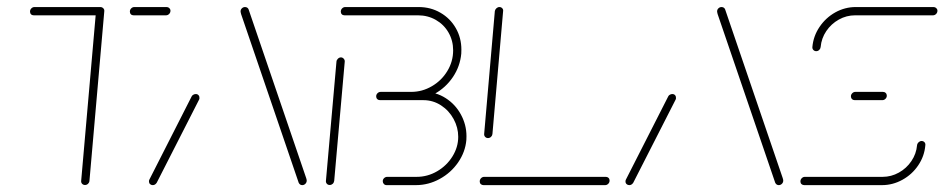

<svg xmlns="http://www.w3.org/2000/svg" viewBox="-20 -539 2749 559"><path d="M283.7 -507 240.4 -12.2Q240 -7.4 236.3 -3.9Q232.6 -0.4 227.4 -0.4Q222.6 -0.4 219.3 -3.7Q215.9 -7 216.3 -12.2L259.6 -507ZM67.4 -505.2Q67.4 -510.7 71.3 -514.6Q75.2 -518.5 80.4 -518.5H272.6Q277 -518.5 280.4 -515.4Q283.7 -512.2 283.7 -507.8Q283.7 -502.2 279.8 -498.3Q275.9 -494.4 270.7 -494.4H78.1Q73.3 -494.4 70.4 -497.4Q67.4 -500.4 67.4 -505.2ZM358.1 -505.2Q358.1 -510.7 362 -514.6Q365.9 -518.5 371.1 -518.5H465.2Q469.6 -518.5 473 -515.4Q476.3 -512.2 476.3 -507.8Q476.3 -502.2 472.4 -498.3Q468.5 -494.4 463.3 -494.4H368.9Q364.1 -494.4 361.1 -497.4Q358.1 -500.4 358.1 -505.2Z M424.8 0Q420 0 416.9 -3Q413.7 -5.9 413.7 -10.7Q413.7 -14.8 415.2 -16.7L538.1 -258.5Q539.6 -261.5 543 -263.3Q546.3 -265.2 550 -265.2Q555.2 -265.2 558.1 -261.7Q561.1 -258.1 560.7 -253.3Q560.7 -250.7 559.6 -248.9L436.3 -7Q434.4 -4.1 431.5 -2Q428.5 0 424.8 0ZM873 -13.3Q873 -7.8 869.1 -3.9Q865.2 0 860 0Q853 0 849.6 -7L681.9 -498.1Q681.5 -500.7 680.9 -502.4Q680.4 -504.1 680.4 -505.6Q680.4 -511.1 684.3 -514.8Q688.1 -518.5 693.3 -518.5Q697 -518.5 699.8 -516.7Q702.6 -514.8 703.7 -511.9L871.5 -20.4Q873 -15.6 873 -13.3Z M940 -0.4Q934.8 -0.4 931.7 -3.9Q928.5 -7.4 928.9 -12.2L959.6 -359.6Q960 -364.4 963.9 -368.1Q967.8 -371.9 972.6 -371.9Q977.4 -371.9 980.7 -368.1Q984.1 -364.4 983.7 -359.6L953 -12.2Q952.2 -7 948.5 -3.7Q944.8 -0.4 940 -0.4ZM1147.8 -271.5H1214.4Q1249.3 -271.5 1277.6 -253.3Q1305.9 -235.2 1322 -205.4Q1338.1 -175.6 1338.1 -142.6Q1338.1 -135.2 1337.8 -131.5Q1334.8 -96.7 1313.9 -66.3Q1293 -35.9 1260.2 -18Q1227.4 0 1190.7 0H1105.6Q1100.7 0 1097.6 -3.3Q1094.4 -6.7 1094.4 -11.5Q1094.4 -16.7 1098.3 -20.4Q1102.2 -24.1 1107.4 -24.1H1193Q1224.8 -24.1 1252.8 -40.4Q1280.7 -56.7 1297.4 -83.7Q1314.1 -110.7 1314.1 -140.7Q1314.1 -167.8 1300.7 -192.4Q1287.4 -217 1264.1 -232.2Q1240.7 -247.4 1212.6 -247.4H1145.9ZM1075.2 -258.5Q1075.2 -263.7 1079.1 -267.6Q1083 -271.5 1088.5 -271.5H1177.4Q1209.3 -271.5 1237.4 -288Q1265.6 -304.4 1282.4 -332.2Q1299.3 -360 1299.3 -392.6Q1299.3 -420.7 1285.9 -444.1Q1272.6 -467.4 1249.1 -480.9Q1225.6 -494.4 1197 -494.4H983Q978.1 -494.4 975.2 -497.4Q972.2 -500.4 972.2 -505.2Q972.2 -510.7 976.1 -514.6Q980 -518.5 985.2 -518.5H1198.9Q1233.7 -518.5 1262.2 -502Q1290.7 -485.6 1307 -457.2Q1323.3 -428.9 1323.3 -394.4Q1323.3 -387 1323 -383Q1319.6 -345.9 1298.7 -314.8Q1277.8 -283.7 1245 -265.6Q1212.2 -247.4 1175.6 -247.4H1086.3Q1081.5 -247.4 1078.3 -250.6Q1075.2 -253.7 1075.2 -258.5Z M1754.8 -13.3Q1754.8 -7.8 1750.9 -3.9Q1747 0 1741.9 0H1387.8Q1383 0 1379.8 -3Q1376.7 -5.9 1376.7 -10.7Q1376.7 -16.3 1380.6 -20.2Q1384.4 -24.1 1389.6 -24.1H1744.1Q1748.5 -24.1 1751.7 -21.1Q1754.8 -18.1 1754.8 -13.3ZM1400.7 -137Q1395.9 -137 1392.6 -140.4Q1389.3 -143.7 1389.6 -148.9L1420.7 -506.7Q1421.5 -511.5 1425.4 -515Q1429.3 -518.5 1434.1 -518.5Q1438.9 -518.5 1442.2 -515Q1445.6 -511.5 1444.8 -506.7L1413.7 -148.9Q1413.3 -144.1 1409.6 -140.6Q1405.9 -137 1400.7 -137Z M1812.2 0Q1807.4 0 1804.3 -3Q1801.1 -5.9 1801.1 -10.7Q1801.1 -14.8 1802.6 -16.7L1925.6 -258.5Q1927 -261.5 1930.4 -263.3Q1933.7 -265.2 1937.4 -265.2Q1942.6 -265.2 1945.6 -261.7Q1948.5 -258.1 1948.1 -253.3Q1948.1 -250.7 1947 -248.9L1823.7 -7Q1821.9 -4.1 1818.9 -2Q1815.9 0 1812.2 0ZM2260.4 -13.3Q2260.4 -7.8 2256.5 -3.9Q2252.6 0 2247.4 0Q2240.4 0 2237 -7L2069.3 -498.1Q2068.9 -500.7 2068.3 -502.4Q2067.8 -504.1 2067.8 -505.6Q2067.8 -511.1 2071.7 -514.8Q2075.6 -518.5 2080.7 -518.5Q2084.4 -518.5 2087.2 -516.7Q2090 -514.8 2091.1 -511.9L2258.9 -20.4Q2260.4 -15.6 2260.4 -13.3Z M2663.3 -128.5Q2668.1 -128.5 2671.5 -125Q2674.8 -121.5 2674.1 -116.3Q2671.5 -84.4 2653.5 -57.8Q2635.6 -31.1 2607.4 -15.6Q2579.3 0 2547.8 0H2321.5Q2316.7 0 2313.5 -3Q2310.4 -5.9 2310.4 -10.7Q2310.4 -16.3 2314.3 -20.2Q2318.1 -24.1 2323.3 -24.1H2549.6Q2574.8 -24.1 2597 -36.5Q2619.3 -48.9 2633.5 -70Q2647.8 -91.1 2650 -116.3Q2650.7 -121.5 2654.6 -125Q2658.5 -128.5 2663.3 -128.5ZM2561.9 -260.4Q2561.9 -255.2 2558 -251.3Q2554.1 -247.4 2548.9 -247.4H2468.5Q2463.7 -247.4 2460.6 -250.6Q2457.4 -253.7 2457.4 -258.5Q2457.4 -263.7 2461.3 -267.6Q2465.2 -271.5 2470.4 -271.5H2550.7Q2555.6 -271.5 2558.7 -268.3Q2561.9 -265.2 2561.9 -260.4ZM2356.3 -390Q2351.5 -390 2348.1 -393.5Q2344.8 -397 2345.2 -402.2Q2348.1 -434.1 2366.1 -460.7Q2384.1 -487.4 2412 -503Q2440 -518.5 2471.5 -518.5H2698.1Q2702.6 -518.5 2705.9 -515.4Q2709.3 -512.2 2709.3 -507.8Q2709.3 -502.2 2705.4 -498.3Q2701.5 -494.4 2696.3 -494.4H2469.6Q2444.4 -494.4 2422.2 -482Q2400 -469.6 2385.7 -448.5Q2371.5 -427.4 2369.3 -402.2Q2368.9 -397.4 2365.2 -393.7Q2361.5 -390 2356.3 -390Z"/></svg>

Font: 26F Galaxy Sans Thin
Style: Italic
Weight: 100
Italic angle: -4.99998°
Designer: C₂₉H₂₅N₃O₅
Version: Version 1.200